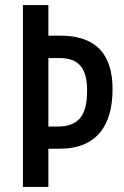

<svg xmlns="http://www.w3.org/2000/svg" viewBox="-20 -734 488 754"><path d="M422 -383C422 -523 356 -594 216 -594H170V-714H70V0H170V-150H215C358 -150 422 -240 422 -383ZM205 -237H170V-506H213C288 -506 322 -468 322 -379C322 -281 290 -237 205 -237Z"/></svg>

Font: Noto Sans Hebrew ExtraCondensed Medium
Style: Regular
Weight: 500
Width: 2
Designer: Monotype Design Team
Foundry: Monotype Imaging Inc.
Version: Version 2.004